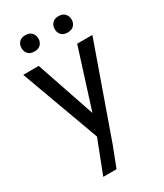

<svg xmlns="http://www.w3.org/2000/svg" viewBox="-218 -768 898 1054"><g transform="rotate(-30 230.5 -241.0)"><path d="M109.4 -500.5 234.9 -130.9 352.1 -500.5 352.5 -502H354H445.8H449.2L447.8 -499L244.1 76.2Q236.8 94.7 195.8 201.2L195.3 202.6H193.8H114.3H111.3L112.3 199.7L191.9 -6.3L11.7 -499L10.7 -502H13.7H107.4H108.9ZM299.1 -595.7Q285.6 -610.4 285.6 -632.3Q285.6 -654.3 299.1 -669.4Q312.5 -684.6 338.9 -684.6Q365.2 -684.6 378.9 -669.4Q392.6 -654.3 392.6 -632.3Q392.6 -610.4 378.9 -595.7Q365.2 -581.1 338.9 -581.1Q312.5 -581.1 299.1 -595.7ZM89.1 -596.7Q75.7 -611.3 75.7 -633.3Q75.7 -655.3 89.1 -670.2Q102.5 -685.1 128.9 -685.1Q155.3 -685.1 168.9 -670.2Q182.6 -655.3 182.6 -633.3Q182.6 -611.3 168.9 -596.7Q155.3 -582 128.9 -582Q102.5 -582 89.1 -596.7Z"/></g></svg>

Font: MAUL
Style: Regular
Weight: 400
Designer: MAUL
Version: Version 1.0; 2020; ttfautohint (v1.8.3)